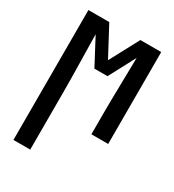

<svg xmlns="http://www.w3.org/2000/svg" viewBox="-178 -623 855 941"><g transform="rotate(30 250.0 -152.5)"><path d="M44 215V-520H162L250 -355L338 -520H456V0H361V-104Q361 -187 363 -269.5Q365 -352 366 -435L287 -286H213L134 -435Q135 -352 137 -269.5Q139 -187 139 -104V215Z"/></g></svg>

Font: Iosevka Term Curly Semibold
Style: Regular
Weight: 600
Designer: Belleve Invis
Foundry: Belleve Invis
Version: Version 32.3.0